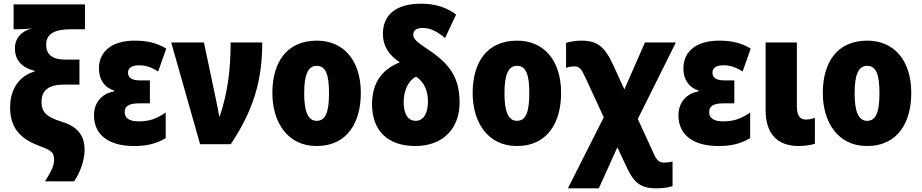

<svg xmlns="http://www.w3.org/2000/svg" viewBox="-20 -784 5011 1044"><path d="M225 202H383C413 159 440 90 440 32C440 -37 413 -92 316 -122C228 -149 206 -177 206 -231C206 -291 242 -324 328 -324H412V-460H334C261 -460 231 -491 231 -540C231 -603 280 -625 369 -625H442V-760H54V-625H78C107 -625 125 -626 155 -630C98 -616 61 -577 61 -521C61 -463 92 -418 168 -399V-395C80 -370 35 -294 35 -200C35 -70 112 -21 198 11C264 35 274 47 274 87C274 117 257 151 225 202Z M709 10C777 10 829 -2 881 -33V-172C837 -143 800 -124 734 -124C682 -124 658 -143 658 -174C658 -203 675 -222 735 -222H795V-347H738C698 -347 676 -361 676 -389C676 -413 695 -429 736 -429C772 -429 803 -419 840 -395L884 -520C828 -553 776 -563 712 -563C599 -563 518 -513 518 -411C518 -351 548 -308 600 -292V-287C535 -276 491 -227 491 -157C491 -53 568 10 709 10Z M1068 0H1235C1354 -180 1406 -338 1406 -553H1234C1234 -395 1216 -276 1175 -151H1172C1169 -174 1163 -199 1159 -220L1089 -553H911Z M1942 -278C1942 -460 1845 -563 1703 -563C1538 -563 1461 -444 1461 -278C1461 -120 1543 10 1701 10C1872 10 1942 -123 1942 -278ZM1634 -277C1634 -378 1655 -426 1702 -426C1752 -426 1769 -377 1769 -278C1769 -178 1752 -127 1702 -127C1654 -127 1634 -179 1634 -277Z M2238 10C2390 10 2479 -86 2479 -226C2479 -357 2430 -434 2310 -513C2243 -558 2227 -573 2227 -595C2227 -617 2242 -632 2278 -632C2316 -632 2355 -616 2400 -577L2460 -705C2407 -745 2344 -764 2270 -764C2135 -764 2062 -705 2062 -599C2062 -536 2092 -486 2154 -445C2050 -404 2003 -326 2003 -217C2003 -74 2088 10 2238 10ZM2240 -127C2200 -127 2175 -162 2175 -229C2175 -295 2203 -349 2243 -367C2285 -338 2307 -294 2307 -231C2307 -166 2282 -127 2240 -127Z M3031 -278C3031 -460 2934 -563 2792 -563C2627 -563 2550 -444 2550 -278C2550 -120 2632 10 2790 10C2961 10 3031 -123 3031 -278ZM2723 -277C2723 -378 2744 -426 2791 -426C2841 -426 2858 -377 2858 -278C2858 -178 2841 -127 2791 -127C2743 -127 2723 -179 2723 -277Z M3068 240H3236L3337 17L3379 107C3421 200 3453 240 3546 240C3588 240 3611 236 3637 228V94C3619 99 3606 100 3593 100C3562 100 3550 88 3529 39L3448 -137L3655 -553H3487L3375 -298L3315 -429C3268 -532 3227 -563 3140 -563C3106 -563 3080 -557 3058 -551V-415C3072 -420 3088 -423 3103 -423C3131 -423 3142 -409 3165 -358L3263 -146Z M3887 10C3955 10 4007 -2 4059 -33V-172C4015 -143 3978 -124 3912 -124C3860 -124 3836 -143 3836 -174C3836 -203 3853 -222 3913 -222H3973V-347H3916C3876 -347 3854 -361 3854 -389C3854 -413 3873 -429 3914 -429C3950 -429 3981 -419 4018 -395L4062 -520C4006 -553 3954 -563 3890 -563C3777 -563 3696 -513 3696 -411C3696 -351 3726 -308 3778 -292V-287C3713 -276 3669 -227 3669 -157C3669 -53 3746 10 3887 10Z M4321 10C4349 10 4384 6 4411 -2V-143C4393 -137 4378 -134 4361 -134C4331 -134 4313 -155 4313 -206V-553H4143V-185C4143 -61 4203 9 4321 10Z M4935 -278C4935 -460 4838 -563 4696 -563C4531 -563 4454 -444 4454 -278C4454 -120 4536 10 4694 10C4865 10 4935 -123 4935 -278ZM4627 -277C4627 -378 4648 -426 4695 -426C4745 -426 4762 -377 4762 -278C4762 -178 4745 -127 4695 -127C4647 -127 4627 -179 4627 -277Z"/></svg>

Font: Noto Sans Condensed Black
Style: Regular
Weight: 900
Width: 3
Designer: Monotype Design Team
Foundry: Monotype Imaging Inc.
Version: Version 2.013